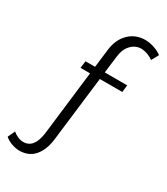

<svg xmlns="http://www.w3.org/2000/svg" viewBox="-352 -850 996 1146"><g transform="rotate(30 145.5 -277.5)"><path d="M309.1 -694.8Q267.1 -695.8 237.3 -665.3Q207.5 -634.8 201.2 -584L186 -462.9H340.8L335 -414.1H180.2L126 36.1Q115.7 112.3 77.6 154.8Q39.6 197.3 -25.9 196.8Q-51.8 195.8 -78.6 185.8Q-105.5 175.8 -124 159.2L-101.1 109.9Q-87.4 122.6 -68.1 131.1Q-48.8 139.6 -30.8 140.1Q45.4 141.6 60.1 27.8L112.8 -414.1H46.9L53.2 -462.9H119.1L134.8 -591.8Q144.5 -665.5 189.9 -709Q235.4 -752.4 301.8 -752Q331.5 -751.5 362.5 -741Q393.6 -730.5 415 -713.9L388.2 -665Q371.6 -677.7 350.1 -685.8Q328.6 -693.8 309.1 -694.8Z"/></g></svg>

Font: Montserrat arm Light
Style: Regular
Weight: 300
Designer: Julieta Ulanovsky
Foundry: Julieta Ulanovsky
Version: Version 6.000;PS 006.000;hotconv 1.0.88;makeotf.lib2.5.64775